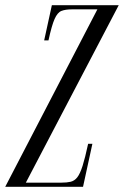

<svg xmlns="http://www.w3.org/2000/svg" viewBox="-58 -719 477 739"><path d="M316.8 -683 -37.9 0H261.6L297.6 -165.5H281.2Q269.5 -111 259.8 -80.4Q250 -49.8 239.2 -36.2Q228.4 -22.8 213.9 -19.4Q199.5 -16 178.1 -16H41.5L399 -699H141.6L112 -563.5H128.6Q141.1 -621.1 152.1 -645.9Q163.1 -670.8 178.4 -676.9Q193.8 -683 218.9 -683Z"/></svg>

Font: Emberly Black
Style: Italic
Weight: 900
Italic angle: -12°
Designer: Rajesh Rajput
Foundry: Rajesh Rajput
Version: Version 1.000